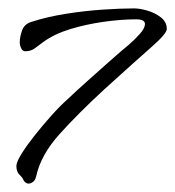

<svg xmlns="http://www.w3.org/2000/svg" viewBox="-20 -405 417 457"><path d="M48 32Q41 32 36 24Q34 18 26.5 11Q19 4 19 -10Q19 -19 31 -38.5Q43 -58 62 -82Q81 -106 102 -129.5Q123 -153 141 -169Q161 -188 189 -213Q217 -238 243.5 -261.5Q270 -285 286 -298Q301 -311 313 -324.5Q325 -338 325 -348Q325 -359 304 -359Q268 -359 226 -353Q184 -347 146.5 -335.5Q109 -324 83 -305Q73 -298 63.5 -290.5Q54 -283 40 -283Q34 -283 30.5 -290Q27 -297 27 -304Q27 -317 32.5 -332.5Q38 -348 55 -353Q92 -365 136 -372Q180 -379 223 -382Q266 -385 299 -385Q312 -385 330 -380Q348 -375 362.5 -364Q377 -353 377 -336Q377 -325 340.5 -293Q304 -261 229 -193Q166 -135 121.5 -85.5Q77 -36 66 15Q64 24 58.5 28Q53 32 48 32Z"/></svg>

Font: Corinthia
Style: Bold
Weight: 700
Designer: Robert E. Leuschke
Foundry: Robert E. Leuschke
Version: Version 1.013; ttfautohint (v1.8.3)